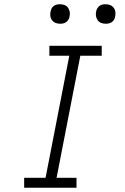

<svg xmlns="http://www.w3.org/2000/svg" viewBox="-20 -886 590 906"><path d="M341 0H94V-47H195L307 -623H213V-670H460V-623H359L247 -47H341ZM479 -774Q467 -774 457 -778Q447 -782 441 -790.5Q435 -799 433 -810Q431 -821 434 -833Q435 -840 439.5 -847Q444 -854 450 -858.5Q456 -863 463.5 -864.5Q471 -866 479 -866Q490 -866 500 -862Q510 -858 516.5 -849.5Q523 -841 524.5 -830Q526 -819 523 -807Q522 -800 518 -793Q514 -786 507.5 -781.5Q501 -777 493.5 -775.5Q486 -774 479 -774ZM263 -774Q252 -774 242 -778Q232 -782 225.5 -790.5Q219 -799 217.5 -810Q216 -821 219 -833Q220 -840 224 -847Q228 -854 234.5 -858.5Q241 -863 248.5 -864.5Q256 -866 263 -866Q275 -866 285 -862Q295 -858 301 -849.5Q307 -841 309 -830Q311 -819 308 -807Q307 -800 302.5 -793Q298 -786 292 -781.5Q286 -777 278.5 -775.5Q271 -774 263 -774Z"/></svg>

Font: Lode Dark
Style: Italic
Weight: 400
Italic angle: -11°
Monospace: yes
Designer: Belleve Invis
Foundry: Belleve Invis
Version: Version 29.2.0; ttfautohint (v1.8.3)